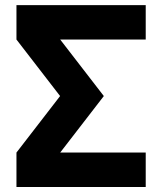

<svg xmlns="http://www.w3.org/2000/svg" viewBox="-20 -743 645 763"><path d="M392.6 -361.3 219.2 -585.9H559.1V-722.7H45.4V-585.9L218.8 -361.3L45.4 -136.7V0H559.1V-136.7H219.2Z"/></svg>

Font: Giphurs ExtraBold
Style: Regular
Weight: 800
Version: Version 1.000